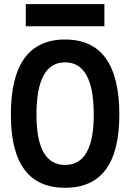

<svg xmlns="http://www.w3.org/2000/svg" viewBox="-20 -893 626 923"><path d="M293 9.8C466.3 9.8 553.7 -106.4 553.7 -341.8C553.7 -583 466.3 -703.1 293 -703.1C119.6 -703.1 32.2 -583 32.2 -341.8C32.2 -106.4 119.6 9.8 293 9.8ZM293 -100.1C201.2 -100.1 155.3 -180.2 155.3 -341.8C155.3 -509.8 201.2 -593.3 293 -593.3C384.8 -593.3 430.7 -509.8 430.7 -341.8C430.7 -180.2 384.8 -100.1 293 -100.1ZM104 -766.6H481.9V-873H104Z"/></svg>

Font: Cascadia Mono SemiBold
Style: Regular
Weight: 600
Monospace: yes
Designer: Aaron Bell
Foundry: Saja Typeworks
Version: Version 2404.023